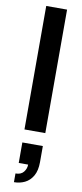

<svg xmlns="http://www.w3.org/2000/svg" viewBox="-111 -760 474 1107"><g transform="rotate(10 126.0 -206.5)"><path d="M65 0V-723H187V0ZM58 310V259Q90 259 105.5 239.5Q121 220 121 196H66V76H186V170Q186 220 168 251Q150 282 121 296Q92 310 58 310Z"/></g></svg>

Font: Archivo SemiBold
Style: Regular
Weight: 600
Designer: Hector Gatti
Foundry: Omnibus-Type
Version: Version 2.001